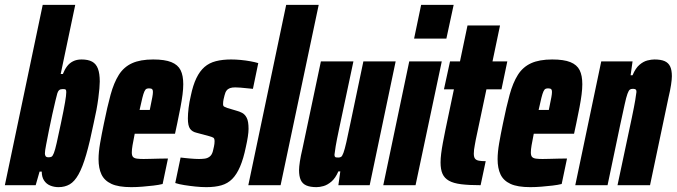

<svg xmlns="http://www.w3.org/2000/svg" viewBox="-39 -763 2788 791"><path d="M202 8Q184 8 168 1.5Q152 -5 142.5 -19.5Q133 -34 133 -56H124L108 0H-19L137 -743H271L211 -458H220Q227 -476 237 -489.5Q247 -503 262 -510.5Q277 -518 297 -518Q324 -518 340.5 -509Q357 -500 364.5 -480Q372 -460 372 -427Q372 -404 366 -358Q360 -312 347 -256Q331 -177 316 -125.5Q301 -74 284.5 -44.5Q268 -15 248 -3.5Q228 8 202 8ZM161 -115Q169 -115 173.5 -117.5Q178 -120 183 -132.5Q188 -145 194.5 -174Q201 -203 212 -255Q224 -312 229 -341.5Q234 -371 234 -383Q234 -390 232.5 -392.5Q231 -395 228 -395.5Q225 -396 220 -396Q215 -396 211 -395Q207 -394 203.5 -390.5Q200 -387 197 -378Q195 -372 189.5 -348.5Q184 -325 176.5 -292Q169 -259 162.5 -225.5Q156 -192 151 -166.5Q146 -141 146 -131Q146 -124 149 -119.5Q152 -115 161 -115Z M502 8Q449 8 420 -5.5Q391 -19 379 -44.5Q367 -70 367 -107Q367 -136 373.5 -173.5Q380 -211 389 -254Q403 -323 416.5 -372.5Q430 -422 450.5 -454.5Q471 -487 505 -502.5Q539 -518 592 -518Q640 -518 667 -507Q694 -496 705 -474Q716 -452 716 -416Q716 -397 713 -373.5Q710 -350 704.5 -321Q699 -292 691 -254L682 -212H516Q510 -182 507 -164.5Q504 -147 504 -135Q504 -122 509 -116.5Q514 -111 525 -109.5Q536 -108 552 -108Q561 -108 579 -108.5Q597 -109 618 -109.5Q639 -110 653 -110L631 -5Q615 -1 593.5 1.5Q572 4 548 6Q524 8 502 8ZM536 -310H578L581 -325Q586 -349 588.5 -362.5Q591 -376 591 -384Q591 -391 589 -394Q587 -397 583.5 -398Q580 -399 575 -399Q569 -399 564.5 -397Q560 -395 556 -386.5Q552 -378 547.5 -360Q543 -342 536 -310Z M811 8Q790 8 766 5.5Q742 3 720 -0.5Q698 -4 683 -9L705 -114Q713 -113 723 -112Q733 -111 743.5 -110Q754 -109 764 -108.5Q774 -108 781 -108Q793 -108 804.5 -109.5Q816 -111 825 -118Q834 -125 838 -140Q840 -148 842.5 -159.5Q845 -171 845 -181Q845 -193 839.5 -196Q834 -199 823 -202L771 -216Q753 -220 744 -232.5Q735 -245 735 -275Q735 -294 738 -318.5Q741 -343 747 -368Q756 -412 770 -441Q784 -470 803.5 -487Q823 -504 850.5 -511Q878 -518 913 -518Q932 -518 953 -516Q974 -514 993 -510.5Q1012 -507 1025 -503L1003 -397Q991 -398 977.5 -399.5Q964 -401 951.5 -402Q939 -403 930 -403Q917 -403 908.5 -400Q900 -397 894.5 -390Q889 -383 886 -370Q884 -363 882 -353.5Q880 -344 880 -334Q880 -326 885 -323.5Q890 -321 898 -318L935 -307Q947 -304 958.5 -298Q970 -292 977.5 -277.5Q985 -263 985 -232Q985 -219 982 -199.5Q979 -180 974 -158Q964 -109 950 -76.5Q936 -44 917.5 -25.5Q899 -7 873 0.5Q847 8 811 8Z M984 0 1140 -743H1274L1117 0Z M1265 8Q1239 8 1223 1Q1207 -6 1200 -21.5Q1193 -37 1193 -62Q1193 -75 1196.5 -98Q1200 -121 1207 -150L1283 -510H1417L1358 -232Q1348 -185 1344 -161Q1340 -137 1339 -126Q1339 -121 1340.5 -118Q1342 -115 1346 -114.5Q1350 -114 1355 -114Q1362 -114 1366.5 -117Q1371 -120 1376 -133.5Q1381 -147 1388 -177.5Q1395 -208 1406 -262L1458 -510H1591L1484 0H1355L1363 -57H1355Q1343 -29 1326.5 -15Q1310 -1 1294 3.5Q1278 8 1265 8Z M1667 -604 1696 -743H1830L1800 -604ZM1540 0 1647 -510H1781L1673 0Z M1941 0Q1893 0 1861 -4Q1829 -8 1810.5 -18.5Q1792 -29 1784 -47Q1776 -65 1776 -94Q1776 -110 1778.5 -130Q1781 -150 1785.5 -174.5Q1790 -199 1796 -228L1831 -395H1790L1815 -510H1856L1887 -658H2021L1990 -510H2051L2027 -395H1965L1921 -187Q1919 -175 1917 -165Q1915 -155 1914 -146.5Q1913 -138 1913 -130Q1913 -116 1918 -109.5Q1923 -103 1934 -101Q1945 -99 1962 -99Z M2146 8Q2093 8 2064 -5.5Q2035 -19 2023 -44.5Q2011 -70 2011 -107Q2011 -136 2017.5 -173.5Q2024 -211 2033 -254Q2047 -323 2060.5 -372.5Q2074 -422 2094.5 -454.5Q2115 -487 2149 -502.5Q2183 -518 2236 -518Q2284 -518 2311 -507Q2338 -496 2349 -474Q2360 -452 2360 -416Q2360 -397 2357 -373.5Q2354 -350 2348.5 -321Q2343 -292 2335 -254L2326 -212H2160Q2154 -182 2151 -164.5Q2148 -147 2148 -135Q2148 -122 2153 -116.5Q2158 -111 2169 -109.5Q2180 -108 2196 -108Q2205 -108 2223 -108.5Q2241 -109 2262 -109.5Q2283 -110 2297 -110L2275 -5Q2259 -1 2237.5 1.5Q2216 4 2192 6Q2168 8 2146 8ZM2180 -310H2222L2225 -325Q2230 -349 2232.5 -362.5Q2235 -376 2235 -384Q2235 -391 2233 -394Q2231 -397 2227.5 -398Q2224 -399 2219 -399Q2213 -399 2208.5 -397Q2204 -395 2200 -386.5Q2196 -378 2191.5 -360Q2187 -342 2180 -310Z M2331 0 2438 -510H2567L2559 -453H2567Q2579 -482 2595.5 -496Q2612 -510 2628.5 -514Q2645 -518 2657 -518Q2684 -518 2699.5 -511Q2715 -504 2722 -489Q2729 -474 2729 -449Q2729 -436 2725.5 -413Q2722 -390 2715 -361L2639 0H2505L2564 -278Q2574 -326 2578 -350Q2582 -374 2583 -384Q2583 -390 2581.5 -392.5Q2580 -395 2576.5 -396Q2573 -397 2567 -397Q2560 -397 2555.5 -393.5Q2551 -390 2546 -376.5Q2541 -363 2534.5 -333Q2528 -303 2516 -248L2464 0Z"/></svg>

Font: Saira ExtraCondensed Black
Style: Italic
Weight: 900
Width: 2
Italic angle: -12°
Designer: Hector Gatti with collaboration of the Omnibus-Type team
Foundry: Omnibus-Type
Version: Version 1.101